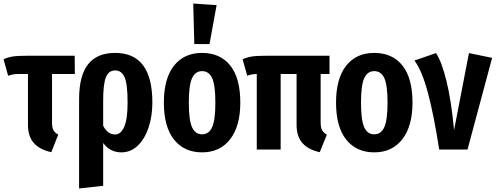

<svg xmlns="http://www.w3.org/2000/svg" viewBox="-27 -845 2801 1085"><path d="M302 -84 263 15Q198 1 164.5 -36.5Q131 -74 131 -140V-427H90Q63 -427 50 -425Q37 -423 19 -417L-7 -510Q16 -521 43.5 -525.5Q71 -530 124 -530H395L396 -427H267V-152Q267 -124 275 -109.5Q283 -95 302 -84Z M834 -266Q834 -187 812 -122.5Q790 -58 750.5 -21Q711 16 659 16Q595 16 556 -37V205L420 220V-285Q420 -417 470.5 -481.5Q521 -546 624 -546Q834 -546 834 -266ZM694 -265Q694 -370 677 -408.5Q660 -447 624 -447Q587 -447 571.5 -408.5Q556 -370 556 -276V-134Q582 -85 623 -85Q656 -85 675 -128.5Q694 -172 694 -265Z M1331 -265Q1331 -132 1273.5 -58Q1216 16 1115 16Q1014 16 956.5 -56Q899 -128 899 -265Q899 -401 956 -473.5Q1013 -546 1115 -546Q1217 -546 1274 -475Q1331 -404 1331 -265ZM1040 -265Q1040 -167 1058 -126.5Q1076 -86 1115 -86Q1154 -86 1172 -127Q1190 -168 1190 -265Q1190 -363 1172 -403Q1154 -443 1115 -443Q1076 -443 1058 -402.5Q1040 -362 1040 -265ZM1065 -825 1197 -816 1157 -596H1071Z M1785 -427V-152Q1785 -124 1793 -109.5Q1801 -95 1820 -84L1780 15Q1715 1 1682 -36.5Q1649 -74 1649 -140V-427H1559V0H1424V-427Q1406 -426 1395 -424Q1384 -422 1370 -417L1344 -510Q1368 -521 1395 -525.5Q1422 -530 1476 -530H1835V-427Z M2304 -265Q2304 -132 2246.5 -58Q2189 16 2088 16Q1987 16 1929.5 -56Q1872 -128 1872 -265Q1872 -401 1929 -473.5Q1986 -546 2088 -546Q2190 -546 2247 -475Q2304 -404 2304 -265ZM2013 -265Q2013 -167 2031 -126.5Q2049 -86 2088 -86Q2127 -86 2145 -127Q2163 -168 2163 -265Q2163 -363 2145 -403Q2127 -443 2088 -443Q2049 -443 2031 -402.5Q2013 -362 2013 -265Z M2539 -110 2623 -545 2754 -518 2615 0H2455Q2424 -199 2390.5 -323Q2357 -447 2315 -503L2437 -545Q2469 -497 2496 -387.5Q2523 -278 2539 -110Z"/></svg>

Font: Fira Sans Extra Condensed SemiBold
Style: Regular
Weight: 600
Width: 1
Designer: Carrois Corporate & Edenspiekermann AG
Foundry: Carrois Corporate GbR & Edenspiekermann AG
Version: Version 4.203